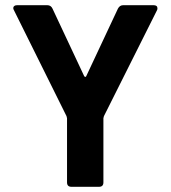

<svg xmlns="http://www.w3.org/2000/svg" viewBox="-20 -720 657 739"><path d="M238 -18V-265L236 -273L34 -680Q31 -685 31 -689Q31 -694 35 -697Q39 -700 46 -700H162Q176 -700 182 -687L304 -427Q306 -424 308.5 -424Q311 -424 312 -427L434 -687Q441 -700 454 -700H571Q586 -700 586 -688Q586 -683 584 -680L380 -273L378 -265V-18Q378 -1 361 -1H255Q238 -1 238 -18Z"/></svg>

Font: Barlow
Style: Bold
Weight: 700
Designer: Jeremy Tribby
Foundry: Jeremy Tribby
Version: Version 1.101 August 23, 2024